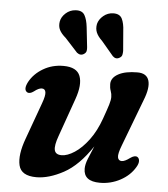

<svg xmlns="http://www.w3.org/2000/svg" viewBox="-52 -765 721 824"><g transform="rotate(5 308.0 -353.0)"><path d="M559.5 -112.5Q567.5 -107.5 568 -95.8Q568.5 -84 559 -68.5Q537.5 -32 496.5 -10Q455.5 12 408.5 12Q338.5 12 338.5 -42.5Q338.5 -61 348 -85Q357.5 -109 371.5 -141.5Q315 -56.5 251.8 -22.2Q188.5 12 135 12Q69.5 12 59 -32.5Q48.5 -77 75 -149L132 -306.5Q144.5 -340.5 142 -355Q139.5 -369.5 125.5 -369.5Q112 -369.5 92.5 -354Q75 -341 63.5 -348Q47 -359 64 -392Q84 -428.5 122.8 -451.2Q161.5 -474 209.5 -474Q267.5 -474 281.5 -437.2Q295.5 -400.5 273 -337L215 -173Q199.5 -130.5 204 -111Q208.5 -91.5 234.5 -91.5Q259.5 -91.5 290.5 -111.8Q321.5 -132 350.2 -170.5Q379 -209 398.5 -264Q413.5 -306 419.5 -325.8Q425.5 -345.5 425.5 -358.5Q425.5 -372 420.8 -384.8Q416 -397.5 416 -414Q416 -441 446 -457.5Q476 -474 528.5 -474Q568.5 -474 577.8 -443.2Q587 -412.5 565 -357.5L489 -157Q474 -118.5 476.8 -103.8Q479.5 -89 494 -89Q507 -89 528.5 -105Q548 -119 559.5 -112.5ZM452 -646 459 -560.5Q459 -551 457.2 -543.2Q455.5 -535.5 447 -530.5Q431 -520.5 417 -534L365 -595.5Q347 -612.5 340 -629Q333 -645.5 337 -666Q342 -686 360.5 -701.5Q379 -717 403 -717.5Q431 -718 440.8 -698.2Q450.5 -678.5 452 -646ZM294 -649 303.5 -563Q304.5 -554 303 -546.5Q301.5 -539 293.5 -533.5Q278.5 -523 262.5 -535.5L208.5 -594.5Q189.5 -610.5 181.5 -626.2Q173.5 -642 177 -662.5Q180.5 -682.5 198.5 -698.8Q216.5 -715 240.5 -716.5Q269 -718.5 279.8 -699.5Q290.5 -680.5 294 -649Z"/></g></svg>

Font: Fraunces 9pt S050 SemiBold
Style: Italic
Weight: 600
Italic angle: -16°
Version: Version 1.000; ttfautohint (v1.8.3)